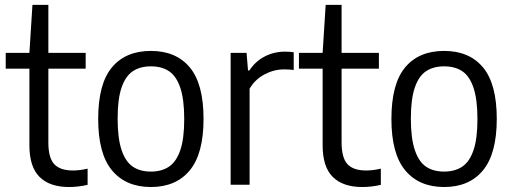

<svg xmlns="http://www.w3.org/2000/svg" viewBox="-20 -760 2106 790"><path d="M340.5 -66V0.5Q302 9.5 264 9.5Q184.5 9.5 142.8 -32Q101 -73.5 101 -162V-477.5H3.5V-542.5H101L113.5 -740H179V-542.5H332.5V-477.5H179V-174Q179 -110.5 203.2 -84.5Q227.5 -58.5 280.5 -58.5Q307 -58.5 340.5 -66Z M384 -270.5Q384 -415 440.5 -482.8Q497 -550.5 601 -550.5Q704.5 -550.5 761 -482.5Q817.5 -414.5 817.5 -271Q817.5 -127.5 760.8 -59Q704 9.5 601 9.5Q498 9.5 441 -58.8Q384 -127 384 -270.5ZM738 -269.5Q738 -351 721.8 -399Q705.5 -447 675.5 -467Q645.5 -487 601 -487Q556.5 -487 526.5 -467Q496.5 -447 480.2 -399.8Q464 -352.5 464 -272.5Q464 -191 480.2 -142.8Q496.5 -94.5 526.5 -74.2Q556.5 -54 601 -54Q645 -54 675.2 -74.2Q705.5 -94.5 721.8 -142Q738 -189.5 738 -269.5Z M929 -542.5H994.5L1000.5 -470H1006Q1031 -508 1069.5 -527.8Q1108 -547.5 1152.5 -547.5Q1172 -547.5 1188.5 -545V-472Q1171.5 -474.5 1148.5 -474.5Q1107.5 -474.5 1068.2 -453.8Q1029 -433 1007 -395V0H929Z M1547 -66V0.5Q1508.5 9.5 1470.5 9.5Q1391 9.5 1349.2 -32Q1307.5 -73.5 1307.5 -162V-477.5H1210V-542.5H1307.5L1320 -740H1385.5V-542.5H1539V-477.5H1385.5V-174Q1385.5 -110.5 1409.8 -84.5Q1434 -58.5 1487 -58.5Q1513.5 -58.5 1547 -66Z M1590.5 -270.5Q1590.5 -415 1647 -482.8Q1703.5 -550.5 1807.5 -550.5Q1911 -550.5 1967.5 -482.5Q2024 -414.5 2024 -271Q2024 -127.5 1967.2 -59Q1910.5 9.5 1807.5 9.5Q1704.5 9.5 1647.5 -58.8Q1590.5 -127 1590.5 -270.5ZM1944.5 -269.5Q1944.5 -351 1928.2 -399Q1912 -447 1882 -467Q1852 -487 1807.5 -487Q1763 -487 1733 -467Q1703 -447 1686.8 -399.8Q1670.5 -352.5 1670.5 -272.5Q1670.5 -191 1686.8 -142.8Q1703 -94.5 1733 -74.2Q1763 -54 1807.5 -54Q1851.5 -54 1881.8 -74.2Q1912 -94.5 1928.2 -142Q1944.5 -189.5 1944.5 -269.5Z"/></svg>

Font: Encode Sans Semi Condensed
Style: Regular
Weight: 400
Width: 4
Designer: Multiple Designers
Foundry: Impallari Type
Version: Version 2.000